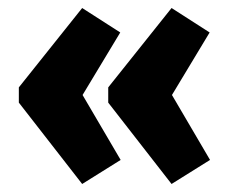

<svg xmlns="http://www.w3.org/2000/svg" viewBox="-20 -488 577 479"><path d="M185 -468 27 -270V-232L185 -29L281 -89L186 -251L280 -407ZM408 -468 250 -270V-232L408 -29L504 -89L409 -251L503 -407Z"/></svg>

Font: Exo 2 Extra Bold
Style: Regular
Weight: 800
Designer: Natanael Gama
Version: Version 1.001;PS 001.001;hotconv 1.0.88;makeotf.lib2.5.64775